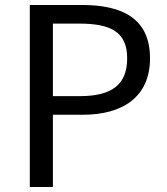

<svg xmlns="http://www.w3.org/2000/svg" viewBox="-20 -753 672 773"><path d="M100 0H193V-291H314C474 -291 584 -363 584 -518C584 -678 474 -733 309 -733H100ZM193 -366V-658H298C427 -658 492 -624 492 -518C492 -413 431 -366 302 -366Z"/></svg>

Font: Source Han Sans KR Regular
Style: Regular
Weight: 400
Designer: Ryoko NISHIZUKA (kana & ideographs); Paul D. Hunt (Latin, Greek & Cyrillic); Wenlong ZHANG (bopomofo); Sandoll Communica
Foundry: Adobe Systems Incorporated
Version: Version 1.004;PS 1.004;hotconv 1.0.82;makeotf.lib2.5.63406